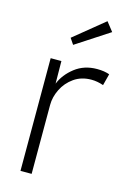

<svg xmlns="http://www.w3.org/2000/svg" viewBox="-116 -808 575 864"><g transform="rotate(15 171.5 -376.0)"><path d="M70 0V-525H120L121 -420Q139 -465 182 -498.5Q225 -532 285 -532Q319 -532 343 -523L329 -469Q300 -479 273 -479Q226 -479 192 -455Q158 -431 140 -394.5Q122 -358 122 -321V0ZM152 -609 133 -637 274 -752 307 -710Z"/></g></svg>

Font: Readex Pro ExtraLight
Style: Regular
Weight: 200
Designer: Bonnie Shaver-Troup, Thomas Jockin
Foundry: Lexend
Version: Version 1.203; ttfautohint (v1.8.3)